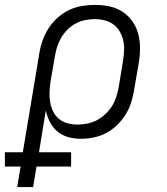

<svg xmlns="http://www.w3.org/2000/svg" viewBox="-62 -558 682 783"><path d="M8 205 22 121H-42V63H31L98 -338Q102 -365 111 -391Q120 -417 135 -441Q150 -465 171.5 -484.5Q193 -504 218.5 -516.5Q244 -529 271.5 -533.5Q299 -538 325 -538Q355 -538 384 -532Q413 -526 437 -510.5Q461 -495 477.5 -471.5Q494 -448 501.5 -420.5Q509 -393 509 -362.5Q509 -332 504 -302L485 -192Q481 -166 473 -140.5Q465 -115 450.5 -91.5Q436 -68 415.5 -48Q395 -28 371 -15.5Q347 -3 320.5 2.5Q294 8 268 8Q241 8 216 1Q191 -6 172 -22Q153 -38 141.5 -60.5Q130 -83 125 -108L97 63H228V121H87L73 205ZM253 -50Q274 -50 294 -54Q314 -58 332.5 -67.5Q351 -77 367 -92Q383 -107 394.5 -125Q406 -143 412 -162.5Q418 -182 422 -202L440 -312Q443 -332 444 -353Q445 -374 440.5 -393.5Q436 -413 426 -430Q416 -447 400.5 -458.5Q385 -470 365 -475Q345 -480 324 -480Q305 -480 285 -476Q265 -472 246.5 -462Q228 -452 213 -437Q198 -422 187.5 -404Q177 -386 171 -367Q165 -348 162 -329L144 -225Q141 -204 140 -183Q139 -162 142.5 -142Q146 -122 154.5 -104Q163 -86 178 -73.5Q193 -61 212.5 -55.5Q232 -50 253 -50Z"/></svg>

Font: Iosevka Slab LtExObl
Style: Regular
Weight: 300
Width: 7
Italic angle: -9°
Monospace: yes
Designer: Belleve Invis
Foundry: Belleve Invis
Version: Version 11.1.0; ttfautohint (v1.8.3)